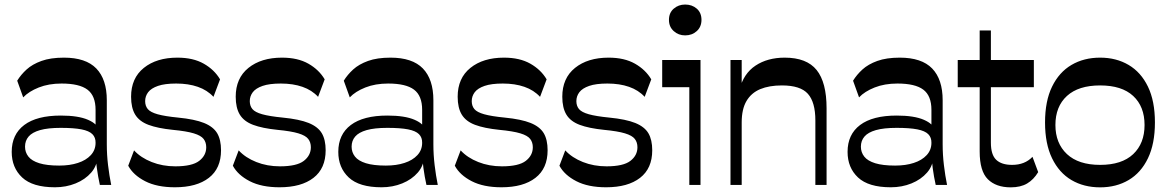

<svg xmlns="http://www.w3.org/2000/svg" viewBox="-20 -815 5145 846"><path d="M420 0Q412.1 -35 406.6 -75.3Q401.1 -115.6 401.1 -153.7V-331Q401.1 -393.1 365.3 -420Q329.6 -446.9 251.3 -446.9Q194.7 -446.9 150.8 -429.5Q106.9 -412.1 82.2 -385.9L55.8 -459.4Q71.9 -485.8 97.2 -508.9Q122.6 -532 162.7 -546.5Q202.8 -561 261.6 -561Q358.2 -561 404.4 -513.2Q450.6 -465.3 450.6 -373.2V-179Q450.6 -133.2 456.1 -87.3Q461.6 -41.4 470 0ZM222.2 10.2Q123.7 10.2 77.6 -33.1Q31.6 -76.3 31.6 -145.8Q31.6 -222.6 86.8 -264.2Q142 -305.8 248 -305.8Q325 -305.8 367.9 -287.1Q410.8 -268.4 413.9 -242L409.8 -127.1Q408.8 -85.7 382.1 -54.8Q355.4 -24 313.3 -6.9Q271.2 10.2 222.2 10.2ZM241.1 -85.4Q287.6 -85.4 323.3 -97.1Q359.1 -108.7 380.1 -131.4Q401.1 -154.1 401.1 -185.9Q401.6 -209.2 387.1 -223.8Q372.6 -238.4 338.9 -245Q305.3 -251.6 247.8 -251.6Q191 -251.6 156.4 -241.7Q121.8 -231.8 106.1 -213.4Q90.3 -195 90.3 -168.8Q90.3 -144 105.1 -125.1Q119.8 -106.2 153.2 -95.8Q186.7 -85.4 241.1 -85.4Z M750.6 10.2Q671.4 10.2 619.3 -16.7Q567.1 -43.6 545 -84.8L570.7 -152.4Q600.3 -120.1 648.3 -101.1Q696.2 -82.1 752.7 -82.1Q826.4 -82.1 857.6 -106.1Q888.7 -130.1 888.7 -166.1Q888.7 -187.9 877.1 -202.8Q865.6 -217.8 833.8 -227.4Q802.1 -237.1 741.3 -242.9Q674.8 -249.7 634.3 -264.9Q593.9 -280.1 575.7 -309.9Q557.6 -339.7 557.6 -388.8Q557.6 -470.6 613.7 -515.8Q669.8 -561 761.6 -561Q831.2 -561 878 -534.3Q924.8 -507.6 949.6 -465.4L920.6 -388.3Q893.4 -417.9 851.8 -432.4Q810.2 -446.9 756.4 -446.9Q706.1 -446.9 676.1 -436.5Q646.1 -426.1 632.8 -408.7Q619.6 -391.2 619.6 -369.3Q619.6 -348.4 631.2 -334.4Q642.9 -320.4 674.3 -311.6Q705.7 -302.7 764.6 -296.9Q838.1 -289.7 879.2 -273.1Q920.2 -256.4 937.1 -227.7Q953.9 -199 953.9 -152.9Q953.9 -72.8 900.2 -31.3Q846.6 10.2 750.6 10.2Z M1211.6 10.2Q1132.4 10.2 1080.3 -16.7Q1028.1 -43.6 1006 -84.8L1031.7 -152.4Q1061.3 -120.1 1109.3 -101.1Q1157.2 -82.1 1213.7 -82.1Q1287.4 -82.1 1318.6 -106.1Q1349.7 -130.1 1349.7 -166.1Q1349.7 -187.9 1338.1 -202.8Q1326.6 -217.8 1294.8 -227.4Q1263.1 -237.1 1202.3 -242.9Q1135.8 -249.7 1095.3 -264.9Q1054.9 -280.1 1036.7 -309.9Q1018.6 -339.7 1018.6 -388.8Q1018.6 -470.6 1074.7 -515.8Q1130.8 -561 1222.6 -561Q1292.2 -561 1339 -534.3Q1385.8 -507.6 1410.6 -465.4L1381.6 -388.3Q1354.4 -417.9 1312.8 -432.4Q1271.2 -446.9 1217.4 -446.9Q1167.1 -446.9 1137.1 -436.5Q1107.1 -426.1 1093.8 -408.7Q1080.6 -391.2 1080.6 -369.3Q1080.6 -348.4 1092.2 -334.4Q1103.9 -320.4 1135.3 -311.6Q1166.7 -302.7 1225.6 -296.9Q1299.1 -289.7 1340.2 -273.1Q1381.2 -256.4 1398.1 -227.7Q1414.9 -199 1414.9 -152.9Q1414.9 -72.8 1361.2 -31.3Q1307.6 10.2 1211.6 10.2Z M1859 0Q1851.1 -35 1845.6 -75.3Q1840.1 -115.6 1840.1 -153.7V-331Q1840.1 -393.1 1804.3 -420Q1768.6 -446.9 1690.3 -446.9Q1633.7 -446.9 1589.8 -429.5Q1545.9 -412.1 1521.2 -385.9L1494.8 -459.4Q1510.9 -485.8 1536.2 -508.9Q1561.6 -532 1601.7 -546.5Q1641.8 -561 1700.6 -561Q1797.2 -561 1843.4 -513.2Q1889.6 -465.3 1889.6 -373.2V-179Q1889.6 -133.2 1895.1 -87.3Q1900.6 -41.4 1909 0ZM1661.2 10.2Q1562.7 10.2 1516.6 -33.1Q1470.6 -76.3 1470.6 -145.8Q1470.6 -222.6 1525.8 -264.2Q1581 -305.8 1687 -305.8Q1764 -305.8 1806.9 -287.1Q1849.8 -268.4 1852.9 -242L1848.8 -127.1Q1847.8 -85.7 1821.1 -54.8Q1794.4 -24 1752.3 -6.9Q1710.2 10.2 1661.2 10.2ZM1680.1 -85.4Q1726.6 -85.4 1762.3 -97.1Q1798.1 -108.7 1819.1 -131.4Q1840.1 -154.1 1840.1 -185.9Q1840.6 -209.2 1826.1 -223.8Q1811.6 -238.4 1777.9 -245Q1744.3 -251.6 1686.8 -251.6Q1630 -251.6 1595.4 -241.7Q1560.8 -231.8 1545.1 -213.4Q1529.3 -195 1529.3 -168.8Q1529.3 -144 1544.1 -125.1Q1558.8 -106.2 1592.2 -95.8Q1625.7 -85.4 1680.1 -85.4Z M2189.6 10.2Q2110.4 10.2 2058.3 -16.7Q2006.1 -43.6 1984 -84.8L2009.7 -152.4Q2039.3 -120.1 2087.3 -101.1Q2135.2 -82.1 2191.7 -82.1Q2265.4 -82.1 2296.6 -106.1Q2327.7 -130.1 2327.7 -166.1Q2327.7 -187.9 2316.1 -202.8Q2304.6 -217.8 2272.8 -227.4Q2241.1 -237.1 2180.3 -242.9Q2113.8 -249.7 2073.3 -264.9Q2032.9 -280.1 2014.7 -309.9Q1996.6 -339.7 1996.6 -388.8Q1996.6 -470.6 2052.7 -515.8Q2108.8 -561 2200.6 -561Q2270.2 -561 2317 -534.3Q2363.8 -507.6 2388.6 -465.4L2359.6 -388.3Q2332.4 -417.9 2290.8 -432.4Q2249.2 -446.9 2195.4 -446.9Q2145.1 -446.9 2115.1 -436.5Q2085.1 -426.1 2071.8 -408.7Q2058.6 -391.2 2058.6 -369.3Q2058.6 -348.4 2070.2 -334.4Q2081.9 -320.4 2113.3 -311.6Q2144.7 -302.7 2203.6 -296.9Q2277.1 -289.7 2318.2 -273.1Q2359.2 -256.4 2376.1 -227.7Q2392.9 -199 2392.9 -152.9Q2392.9 -72.8 2339.2 -31.3Q2285.6 10.2 2189.6 10.2Z M2650.6 10.2Q2571.4 10.2 2519.3 -16.7Q2467.1 -43.6 2445 -84.8L2470.7 -152.4Q2500.3 -120.1 2548.3 -101.1Q2596.2 -82.1 2652.7 -82.1Q2726.4 -82.1 2757.6 -106.1Q2788.7 -130.1 2788.7 -166.1Q2788.7 -187.9 2777.1 -202.8Q2765.6 -217.8 2733.8 -227.4Q2702.1 -237.1 2641.3 -242.9Q2574.8 -249.7 2534.3 -264.9Q2493.9 -280.1 2475.7 -309.9Q2457.6 -339.7 2457.6 -388.8Q2457.6 -470.6 2513.7 -515.8Q2569.8 -561 2661.6 -561Q2731.2 -561 2778 -534.3Q2824.8 -507.6 2849.6 -465.4L2820.6 -388.3Q2793.4 -417.9 2751.8 -432.4Q2710.2 -446.9 2656.4 -446.9Q2606.1 -446.9 2576.1 -436.5Q2546.1 -426.1 2532.8 -408.7Q2519.6 -391.2 2519.6 -369.3Q2519.6 -348.4 2531.2 -334.4Q2542.9 -320.4 2574.3 -311.6Q2605.7 -302.7 2664.6 -296.9Q2738.1 -289.7 2779.2 -273.1Q2820.2 -256.4 2837.1 -227.7Q2853.9 -199 2853.9 -152.9Q2853.9 -72.8 2800.2 -31.3Q2746.6 10.2 2650.6 10.2Z M2998.8 -659.1Q2969.6 -659.1 2948.6 -678Q2927.6 -696.8 2927.6 -727.4Q2927.6 -758.6 2948.6 -776.8Q2969.5 -795 2998.9 -795Q3029.6 -795 3050.3 -776.8Q3070.9 -758.6 3070.9 -727.4Q3070.9 -696.8 3050.2 -678Q3029.5 -659.1 2998.8 -659.1ZM3017.3 0V-430.9H2897.8V-550.5H3066.6V0Z M3572.7 0V-284.2Q3572.7 -364.8 3539.7 -401.7Q3506.7 -438.6 3425.4 -438.6Q3369.1 -438.6 3329.7 -422.2Q3290.3 -405.7 3269.2 -369.9Q3248.1 -334.1 3248.1 -275.6V0H3198.7V-550.5H3248.1V-399.8L3238.2 -419.4Q3256.1 -490.8 3309 -525.9Q3361.9 -561 3437.6 -561Q3534.5 -561 3578.3 -506.5Q3622.1 -452 3622.1 -337.8V0Z M4103 0Q4095.1 -35 4089.6 -75.3Q4084.1 -115.6 4084.1 -153.7V-331Q4084.1 -393.1 4048.3 -420Q4012.6 -446.9 3934.3 -446.9Q3877.7 -446.9 3833.8 -429.5Q3789.9 -412.1 3765.2 -385.9L3738.8 -459.4Q3754.9 -485.8 3780.2 -508.9Q3805.6 -532 3845.7 -546.5Q3885.8 -561 3944.6 -561Q4041.2 -561 4087.4 -513.2Q4133.6 -465.3 4133.6 -373.2V-179Q4133.6 -133.2 4139.1 -87.3Q4144.6 -41.4 4153 0ZM3905.2 10.2Q3806.7 10.2 3760.6 -33.1Q3714.6 -76.3 3714.6 -145.8Q3714.6 -222.6 3769.8 -264.2Q3825 -305.8 3931 -305.8Q4008 -305.8 4050.9 -287.1Q4093.8 -268.4 4096.9 -242L4092.8 -127.1Q4091.8 -85.7 4065.1 -54.8Q4038.4 -24 3996.3 -6.9Q3954.2 10.2 3905.2 10.2ZM3924.1 -85.4Q3970.6 -85.4 4006.3 -97.1Q4042.1 -108.7 4063.1 -131.4Q4084.1 -154.1 4084.1 -185.9Q4084.6 -209.2 4070.1 -223.8Q4055.6 -238.4 4021.9 -245Q3988.3 -251.6 3930.8 -251.6Q3874 -251.6 3839.4 -241.7Q3804.8 -231.8 3789.1 -213.4Q3773.3 -195 3773.3 -168.8Q3773.3 -144 3788.1 -125.1Q3802.8 -106.2 3836.2 -95.8Q3869.7 -85.4 3924.1 -85.4Z M4433.5 10.5Q4368.6 10.5 4332.6 -25.3Q4296.7 -61.1 4296.7 -147.5V-680.8H4346.1V-186.4Q4346.1 -133.1 4369.6 -110.8Q4393.1 -88.5 4439.6 -88.5Q4495.7 -88.5 4529.4 -124L4554.5 -56.6Q4534.6 -23.5 4505.8 -6.5Q4477.1 10.5 4433.5 10.5ZM4200 -430.9V-550.5H4535.4V-430.9Z M4827.5 10.5Q4755.8 10.5 4701.2 -21.6Q4646.6 -53.7 4615.7 -117.5Q4584.7 -181.3 4584.7 -275.3Q4584.7 -369.9 4615.7 -433.3Q4646.6 -496.8 4701.2 -528.9Q4755.8 -561 4827.5 -561Q4898.5 -561 4952.9 -528.9Q5007.4 -496.8 5038.1 -433.3Q5068.9 -369.9 5068.9 -275.3Q5068.9 -181.3 5038.1 -117.5Q5007.4 -53.7 4952.9 -21.6Q4898.5 10.5 4827.5 10.5ZM4827.5 -88.5Q4923 -88.5 4973.1 -135.8Q5023.2 -183.1 5023.2 -264.2Q5023.2 -345.7 4973.1 -392.2Q4923 -438.6 4827.5 -438.6Q4732 -438.6 4681.2 -392.2Q4630.4 -345.7 4630.4 -264.2Q4630.4 -183.8 4681.2 -136.1Q4732 -88.5 4827.5 -88.5Z"/></svg>

Font: Savate ExtraLight
Style: Regular
Weight: 200
Designer: Max Esnée
Foundry: Plomb Type
Version: Version 2.000